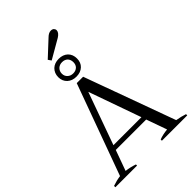

<svg xmlns="http://www.w3.org/2000/svg" viewBox="-308 -1215 1339 1339"><g transform="rotate(-45 361.5 -545.5)"><path d="M318 -939C318 -939 460 -1021 460 -1021C481 -1034 492 -1049 492 -1064C492 -1071 489 -1078 484 -1083C479 -1088 471 -1091 461 -1091C446 -1091 431 -1083 416 -1068C416 -1068 302 -962 302 -962C302 -962 318 -939 318 -939ZM294 -761C311 -745 334 -737 361 -737C388 -737 411 -745 428 -761C445 -777 453 -798 453 -824C453 -851 445 -872 428 -889C411 -905 388 -913 361 -913C334 -913 311 -905 294 -889C277 -872 268 -851 268 -824C268 -798 277 -777 294 -761ZM320 -865C331 -875 344 -880 361 -880C378 -880 391 -875 402 -865C412 -854 417 -841 417 -824C417 -807 412 -794 402 -784C391 -774 378 -769 361 -769C344 -769 331 -774 320 -784C309 -794 303 -807 303 -824C303 -841 309 -854 320 -865ZM716 -12C693 -20 667 -26 638 -31C638 -31 393 -704 393 -704C393 -704 330 -704 330 -704C330 -704 85 -32 85 -32C75 -31 62 -28 47 -25C32 -21 18 -17 7 -13C7 -13 7 0 7 0C7 0 221 0 221 0C221 0 221 -11 221 -11C195 -20 167 -27 138 -30C138 -30 193 -182 193 -182C193 -182 493 -182 493 -182C493 -182 547 -30 547 -30C516 -27 489 -21 466 -12C466 -12 466 0 466 0C466 0 716 0 716 0C716 0 716 -12 716 -12ZM481 -217C481 -217 205 -217 205 -217C205 -217 344 -604 344 -604C344 -604 481 -217 481 -217Z"/></g></svg>

Font: BUSH 25 TRIRONG
Style: Regular
Weight: 400
Designer: Katatrad Team
Foundry: CadsonDemak